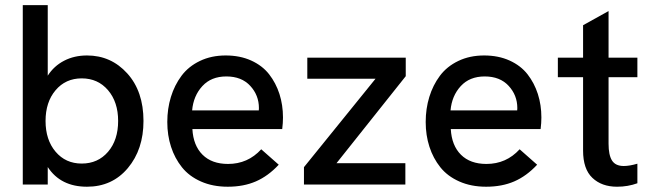

<svg xmlns="http://www.w3.org/2000/svg" viewBox="-20 -717 2534 746"><path d="M318 8.5Q215.5 8.5 165.5 -68V0H68.5V-697H165.5V-423Q189.5 -460.5 229 -481Q268.5 -501.5 318 -501.5Q411.5 -501.5 474.5 -431.8Q537.5 -362 537.5 -247Q537.5 -136.5 476.8 -64Q416 8.5 318 8.5ZM297.5 -81.5Q360.5 -81.5 399.8 -127.2Q439 -173 439 -247Q439 -320.5 399.8 -366.5Q360.5 -412.5 297.5 -412.5Q235 -412.5 196 -366.5Q157 -320.5 157 -247Q157 -173.5 196 -127.5Q235 -81.5 297.5 -81.5Z M865 8.5Q806.5 8.5 760.8 -11.8Q715 -32 687 -67Q659 -102 644.5 -146.8Q630 -191.5 630 -243Q630 -294.5 644 -340.2Q658 -386 685.2 -422.5Q712.5 -459 756.8 -480.2Q801 -501.5 857 -501.5Q912.5 -501.5 956 -481.8Q999.5 -462 1025.8 -428.2Q1052 -394.5 1065.8 -351.8Q1079.5 -309 1079.5 -260.5Q1079.5 -239 1076.5 -215.5H727.5Q731 -151.5 767 -115.8Q803 -80 866 -80Q943 -80 995 -137L1063 -77Q1022 -33 974.2 -12.2Q926.5 8.5 865 8.5ZM726.5 -288H985.5L986 -297Q986 -347 952.2 -383.5Q918.5 -420 859.5 -420Q800.5 -420 766 -382.2Q731.5 -344.5 726.5 -288Z M1161 0V-67.5L1439 -411H1174V-493H1556.5V-421L1287.5 -83H1555V0Z M1869 8.5Q1810.5 8.5 1764.8 -11.8Q1719 -32 1691 -67Q1663 -102 1648.5 -146.8Q1634 -191.5 1634 -243Q1634 -294.5 1648 -340.2Q1662 -386 1689.2 -422.5Q1716.5 -459 1760.8 -480.2Q1805 -501.5 1861 -501.5Q1916.5 -501.5 1960 -481.8Q2003.5 -462 2029.8 -428.2Q2056 -394.5 2069.8 -351.8Q2083.5 -309 2083.5 -260.5Q2083.5 -239 2080.5 -215.5H1731.5Q1735 -151.5 1771 -115.8Q1807 -80 1870 -80Q1947 -80 1999 -137L2067 -77Q2026 -33 1978.2 -12.2Q1930.5 8.5 1869 8.5ZM1730.5 -288H1989.5L1990 -297Q1990 -347 1956.2 -383.5Q1922.5 -420 1863.5 -420Q1804.5 -420 1770 -382.2Q1735.5 -344.5 1730.5 -288Z M2377.5 8.5Q2318 8.5 2281.8 -25.8Q2245.5 -60 2245.5 -132V-417H2147.5V-493H2245.5V-619L2344.5 -674V-493H2456.5V-417H2344.5V-158.5Q2344.5 -114.5 2358 -93.2Q2371.5 -72 2403.5 -72Q2426 -72 2456.5 -81V-5Q2419.5 8.5 2377.5 8.5Z"/></svg>

Font: HK Grotesk Medium
Style: Regular
Weight: 500
Designer: Alfredo Marco Pradil
Foundry: Hanken Design Co.
Version: Version 3.001;FEAKit 1.0